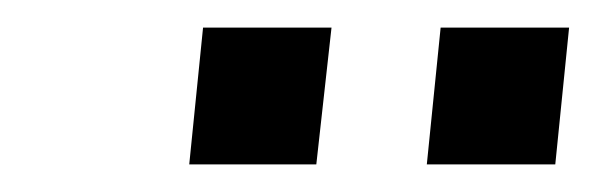

<svg xmlns="http://www.w3.org/2000/svg" viewBox="-20 -667 432 139"><path d="M127 -647H220L209 -548H117ZM299 -647H392L382 -548H289Z"/></svg>

Font: Zilla Slab Medium
Style: Regular
Weight: 500
Designer: Typotheque.com
Foundry: Typotheque type foundry
Version: Version 1.1; 2017